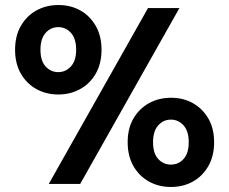

<svg xmlns="http://www.w3.org/2000/svg" viewBox="-20 -732 912 764"><path d="M212 -356Q164 -356 125 -377.5Q86 -399 63 -439Q40 -479 40 -534Q40 -589 63 -629Q86 -669 125 -690.5Q164 -712 213 -712Q261 -712 299.5 -690.5Q338 -669 361 -629Q384 -589 384 -534Q384 -479 361 -439Q338 -399 299 -377.5Q260 -356 212 -356ZM174 0 569 -700H694L299 0ZM212 -445Q241 -445 262 -467.5Q283 -490 283 -534Q283 -578 262.5 -601Q242 -624 212 -624Q182 -624 161.5 -601Q141 -578 141 -534Q141 -490 161.5 -467.5Q182 -445 212 -445ZM660 12Q612 12 573 -9.5Q534 -31 511 -71Q488 -111 488 -166Q488 -221 511 -260.5Q534 -300 573 -321.5Q612 -343 661 -343Q709 -343 747.5 -321.5Q786 -300 809 -260.5Q832 -221 832 -166Q832 -111 809 -71Q786 -31 747.5 -9.5Q709 12 660 12ZM660 -77Q690 -77 710.5 -99.5Q731 -122 731 -166Q731 -210 710.5 -233Q690 -256 660 -256Q630 -256 609.5 -233Q589 -210 589 -166Q589 -122 609.5 -99.5Q630 -77 660 -77Z"/></svg>

Font: DeepMind Sans
Style: Bold
Weight: 700
Designer: Jonny Pinhorn / Modifications: Colophon Foundry
Foundry: Colophon Foundry
Version: Version 1.002; ttfautohint (v1.8.2)